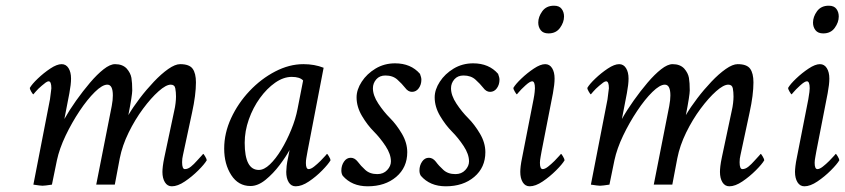

<svg xmlns="http://www.w3.org/2000/svg" viewBox="-20 -651 2979 677"><path d="M585.9 5.9Q570.3 5.9 561.5 -8.3Q552.7 -22.5 552.7 -44.9Q552.7 -52.7 554.2 -65.4Q555.7 -78.1 559.6 -96.7L593.8 -257.8Q597.7 -274.4 599.1 -287.6Q600.6 -300.8 600.6 -310.5Q600.6 -326.2 598.1 -339.4Q595.7 -352.5 582 -352.5Q565.4 -352.5 539.1 -329.1Q512.7 -305.7 484.4 -267.6Q456.1 -229.5 433.6 -183.6Q411.1 -137.7 402.3 -92.8L384.8 0H319.3L374 -277.3Q376 -288.1 377 -297.4Q377.9 -306.6 377.9 -314.5Q377.9 -352.5 358.4 -352.5Q340.8 -352.5 314.5 -326.7Q288.1 -300.8 260.7 -259.8Q233.4 -218.8 211.4 -172.9Q189.5 -127 180.7 -85.9L163.1 0Q150.4 2 142.1 2.9Q133.8 3.9 129.9 3.9Q126 3.9 118.2 2.9Q110.4 2 97.7 0L156.2 -300.8Q158.2 -318.4 159.7 -328.1Q161.1 -337.9 161.1 -339.8Q161.1 -364.3 151.4 -364.3Q147.5 -364.3 141.1 -359.9Q134.8 -355.5 127 -348.6Q114.3 -337.9 106 -328.1Q97.7 -318.4 97.7 -318.4Q95.7 -318.4 90.3 -327.6Q85 -336.9 85 -340.8Q92.8 -354.5 113.3 -374Q133.8 -393.6 157.2 -409.2Q180.7 -424.8 197.3 -424.8Q212.9 -424.8 221.7 -410.6Q230.5 -396.5 230.5 -374Q230.5 -353.5 224.6 -322.3L207 -231.4Q224.6 -262.7 248.5 -296.4Q272.5 -330.1 297.4 -359.4Q322.3 -388.7 345.2 -406.7Q368.2 -424.8 385.7 -424.8Q412.1 -424.8 426.8 -409.2Q440.4 -393.6 443.4 -376.5Q446.3 -359.4 446.3 -332Q446.3 -324.2 442.9 -302.2Q439.5 -280.3 432.6 -245.1Q449.2 -273.4 472.7 -304.2Q496.1 -335 522.5 -362.8Q548.8 -390.6 573.2 -407.7Q597.7 -424.8 615.2 -424.8Q647.5 -424.8 659.2 -408.7Q670.9 -392.6 670.9 -360.4Q670.9 -338.9 667.5 -312Q664.1 -285.2 657.2 -253.9L625 -103.5Q622.1 -91.8 622.1 -79.1Q622.1 -54.7 631.8 -54.7Q642.6 -54.7 653.3 -63.5Q664.1 -72.3 673.8 -83.5Q683.6 -94.7 690.4 -101.6L696.3 -108.4Q698.2 -108.4 703.6 -99.1Q709 -89.8 709 -85.9Q701.2 -72.3 679.2 -50.3Q657.2 -28.3 631.8 -11.2Q606.4 5.9 585.9 5.9Z M1022.5 5.9Q1006.8 5.9 998 -8.3Q989.3 -22.5 989.3 -44.9Q989.3 -52.7 990.7 -65.9Q992.2 -79.1 996.1 -96.7L1001 -122.1Q988.3 -98.6 965.8 -68.8Q943.4 -39.1 916.5 -17.1Q889.6 4.9 863.3 4.9Q820.3 4.9 795.4 -33.7Q770.5 -72.3 770.5 -127Q770.5 -181.6 794.9 -234.4Q819.3 -287.1 859.9 -330.1Q900.4 -373 950.2 -398.9Q1000 -424.8 1049.8 -424.8Q1088.9 -424.8 1121.1 -412.1L1064.5 -118.2Q1061.5 -101.6 1060.1 -93.3Q1058.6 -85 1058.6 -76.2Q1058.6 -54.7 1068.4 -54.7Q1076.2 -54.7 1087.4 -63.5Q1098.6 -72.3 1109.9 -83.5Q1121.1 -94.7 1127 -101.6L1132.8 -108.4Q1134.8 -108.4 1140.1 -99.1Q1145.5 -89.8 1145.5 -85.9Q1137.7 -72.3 1116.2 -50.3Q1094.7 -28.3 1069.3 -11.2Q1043.9 5.9 1022.5 5.9ZM892.6 -51.8Q911.1 -51.8 931.6 -71.3Q952.1 -90.8 971.7 -123Q991.2 -155.3 1006.8 -193.4Q1022.5 -231.4 1029.3 -267.6L1048.8 -367.2Q1037.1 -379.9 1008.8 -379.9Q979.5 -379.9 950.2 -359.4Q920.9 -338.9 896.5 -305.2Q872.1 -271.5 857.4 -230Q842.8 -188.5 842.8 -147.5Q842.8 -51.8 892.6 -51.8Z M1276.4 5.9Q1220.7 5.9 1188.5 -31.2Q1183.6 -39.1 1183.6 -49.8Q1183.6 -67.4 1192.9 -81.1Q1202.1 -94.7 1216.8 -94.7Q1230.5 -94.7 1241.2 -81.1Q1252 -66.4 1268.1 -51.8Q1284.2 -37.1 1310.5 -37.1Q1332 -37.1 1345.2 -51.3Q1358.4 -65.4 1358.4 -82Q1358.4 -107.4 1339.4 -136.2Q1320.3 -165 1297.9 -187.5Q1275.4 -210 1256.3 -242.2Q1237.3 -274.4 1237.3 -307.6Q1237.3 -335 1255.4 -362.8Q1273.4 -390.6 1304.2 -409.2Q1335 -427.7 1373 -427.7Q1428.7 -427.7 1460.9 -390.6Q1465.8 -377.9 1465.8 -370.1Q1465.8 -352.5 1456.5 -339.8Q1447.3 -327.1 1432.6 -327.1Q1418.9 -327.1 1408.2 -341.8Q1397.5 -355.5 1381.3 -370.1Q1365.2 -384.8 1338.9 -384.8Q1318.4 -384.8 1306.6 -371.1Q1294.9 -357.4 1294.9 -339.8Q1294.9 -314.5 1314 -285.6Q1333 -256.8 1355.5 -234.4Q1377.9 -211.9 1397 -179.7Q1416 -147.5 1416 -114.3Q1416 -60.5 1377 -27.3Q1337.9 5.9 1276.4 5.9Z M1551.8 5.9Q1496.1 5.9 1463.9 -31.2Q1459 -39.1 1459 -49.8Q1459 -67.4 1468.3 -81.1Q1477.5 -94.7 1492.2 -94.7Q1505.9 -94.7 1516.6 -81.1Q1527.3 -66.4 1543.5 -51.8Q1559.6 -37.1 1585.9 -37.1Q1607.4 -37.1 1620.6 -51.3Q1633.8 -65.4 1633.8 -82Q1633.8 -107.4 1614.7 -136.2Q1595.7 -165 1573.2 -187.5Q1550.8 -210 1531.7 -242.2Q1512.7 -274.4 1512.7 -307.6Q1512.7 -335 1530.8 -362.8Q1548.8 -390.6 1579.6 -409.2Q1610.4 -427.7 1648.4 -427.7Q1704.1 -427.7 1736.3 -390.6Q1741.2 -377.9 1741.2 -370.1Q1741.2 -352.5 1731.9 -339.8Q1722.7 -327.1 1708 -327.1Q1694.3 -327.1 1683.6 -341.8Q1672.9 -355.5 1656.7 -370.1Q1640.6 -384.8 1614.3 -384.8Q1593.8 -384.8 1582 -371.1Q1570.3 -357.4 1570.3 -339.8Q1570.3 -314.5 1589.4 -285.6Q1608.4 -256.8 1630.9 -234.4Q1653.3 -211.9 1672.4 -179.7Q1691.4 -147.5 1691.4 -114.3Q1691.4 -60.5 1652.3 -27.3Q1613.3 5.9 1551.8 5.9Z M1914.1 -533.2Q1895.5 -533.2 1886.7 -544.4Q1877.9 -555.7 1877.9 -571.3Q1877.9 -591.8 1892.1 -611.3Q1906.2 -630.9 1933.6 -630.9Q1952.1 -630.9 1960.4 -619.6Q1968.8 -608.4 1968.8 -592.8Q1968.8 -572.3 1954.6 -552.7Q1940.4 -533.2 1914.1 -533.2ZM1902.3 -424.8Q1918 -424.8 1926.8 -410.6Q1935.5 -396.5 1935.5 -374Q1935.5 -353.5 1929.7 -322.3L1889.6 -117.2Q1888.7 -111.3 1886.2 -98.1Q1883.8 -85 1883.8 -77.1Q1883.8 -54.7 1893.6 -54.7Q1901.4 -54.7 1912.6 -63.5Q1923.8 -72.3 1935.1 -83.5Q1946.3 -94.7 1952.1 -101.6L1958 -108.4Q1960 -108.4 1965.3 -99.1Q1970.7 -89.8 1970.7 -85.9Q1962.9 -72.3 1940.9 -50.3Q1918.9 -28.3 1893.6 -11.2Q1868.2 5.9 1847.7 5.9Q1832 5.9 1823.2 -8.3Q1814.5 -22.5 1814.5 -44.9Q1814.5 -52.7 1815.9 -65.4Q1817.4 -78.1 1821.3 -96.7L1861.3 -300.8Q1864.3 -316.4 1865.2 -326.2Q1866.2 -335.9 1866.2 -339.8Q1866.2 -364.3 1856.4 -364.3Q1848.6 -364.3 1832.5 -349.6Q1816.4 -335 1807.6 -324.2L1802.7 -318.4Q1800.8 -318.4 1795.4 -327.6Q1790 -336.9 1790 -340.8Q1797.9 -354.5 1818.4 -374Q1838.9 -393.6 1862.3 -409.2Q1885.7 -424.8 1902.3 -424.8Z M2551.8 5.9Q2536.1 5.9 2527.3 -8.3Q2518.6 -22.5 2518.6 -44.9Q2518.6 -52.7 2520 -65.4Q2521.5 -78.1 2525.4 -96.7L2559.6 -257.8Q2563.5 -274.4 2564.9 -287.6Q2566.4 -300.8 2566.4 -310.5Q2566.4 -326.2 2564 -339.4Q2561.5 -352.5 2547.9 -352.5Q2531.2 -352.5 2504.9 -329.1Q2478.5 -305.7 2450.2 -267.6Q2421.9 -229.5 2399.4 -183.6Q2377 -137.7 2368.2 -92.8L2350.6 0H2285.2L2339.8 -277.3Q2341.8 -288.1 2342.8 -297.4Q2343.8 -306.6 2343.8 -314.5Q2343.8 -352.5 2324.2 -352.5Q2306.6 -352.5 2280.3 -326.7Q2253.9 -300.8 2226.6 -259.8Q2199.2 -218.8 2177.2 -172.9Q2155.3 -127 2146.5 -85.9L2128.9 0Q2116.2 2 2107.9 2.9Q2099.6 3.9 2095.7 3.9Q2091.8 3.9 2084 2.9Q2076.2 2 2063.5 0L2122.1 -300.8Q2124 -318.4 2125.5 -328.1Q2127 -337.9 2127 -339.8Q2127 -364.3 2117.2 -364.3Q2113.3 -364.3 2106.9 -359.9Q2100.6 -355.5 2092.8 -348.6Q2080.1 -337.9 2071.8 -328.1Q2063.5 -318.4 2063.5 -318.4Q2061.5 -318.4 2056.2 -327.6Q2050.8 -336.9 2050.8 -340.8Q2058.6 -354.5 2079.1 -374Q2099.6 -393.6 2123 -409.2Q2146.5 -424.8 2163.1 -424.8Q2178.7 -424.8 2187.5 -410.6Q2196.3 -396.5 2196.3 -374Q2196.3 -353.5 2190.4 -322.3L2172.9 -231.4Q2190.4 -262.7 2214.4 -296.4Q2238.3 -330.1 2263.2 -359.4Q2288.1 -388.7 2311 -406.7Q2334 -424.8 2351.6 -424.8Q2377.9 -424.8 2392.6 -409.2Q2406.2 -393.6 2409.2 -376.5Q2412.1 -359.4 2412.1 -332Q2412.1 -324.2 2408.7 -302.2Q2405.3 -280.3 2398.4 -245.1Q2415 -273.4 2438.5 -304.2Q2461.9 -335 2488.3 -362.8Q2514.6 -390.6 2539.1 -407.7Q2563.5 -424.8 2581.1 -424.8Q2613.3 -424.8 2625 -408.7Q2636.7 -392.6 2636.7 -360.4Q2636.7 -338.9 2633.3 -312Q2629.9 -285.2 2623 -253.9L2590.8 -103.5Q2587.9 -91.8 2587.9 -79.1Q2587.9 -54.7 2597.7 -54.7Q2608.4 -54.7 2619.1 -63.5Q2629.9 -72.3 2639.6 -83.5Q2649.4 -94.7 2656.2 -101.6L2662.1 -108.4Q2664.1 -108.4 2669.4 -99.1Q2674.8 -89.8 2674.8 -85.9Q2667 -72.3 2645 -50.3Q2623 -28.3 2597.7 -11.2Q2572.3 5.9 2551.8 5.9Z M2882.8 -533.2Q2864.3 -533.2 2855.5 -544.4Q2846.7 -555.7 2846.7 -571.3Q2846.7 -591.8 2860.8 -611.3Q2875 -630.9 2902.3 -630.9Q2920.9 -630.9 2929.2 -619.6Q2937.5 -608.4 2937.5 -592.8Q2937.5 -572.3 2923.3 -552.7Q2909.2 -533.2 2882.8 -533.2ZM2871.1 -424.8Q2886.7 -424.8 2895.5 -410.6Q2904.3 -396.5 2904.3 -374Q2904.3 -353.5 2898.4 -322.3L2858.4 -117.2Q2857.4 -111.3 2855 -98.1Q2852.5 -85 2852.5 -77.1Q2852.5 -54.7 2862.3 -54.7Q2870.1 -54.7 2881.3 -63.5Q2892.6 -72.3 2903.8 -83.5Q2915 -94.7 2920.9 -101.6L2926.8 -108.4Q2928.7 -108.4 2934.1 -99.1Q2939.5 -89.8 2939.5 -85.9Q2931.6 -72.3 2909.7 -50.3Q2887.7 -28.3 2862.3 -11.2Q2836.9 5.9 2816.4 5.9Q2800.8 5.9 2792 -8.3Q2783.2 -22.5 2783.2 -44.9Q2783.2 -52.7 2784.7 -65.4Q2786.1 -78.1 2790 -96.7L2830.1 -300.8Q2833 -316.4 2834 -326.2Q2835 -335.9 2835 -339.8Q2835 -364.3 2825.2 -364.3Q2817.4 -364.3 2801.3 -349.6Q2785.2 -335 2776.4 -324.2L2771.5 -318.4Q2769.5 -318.4 2764.2 -327.6Q2758.8 -336.9 2758.8 -340.8Q2766.6 -354.5 2787.1 -374Q2807.6 -393.6 2831.1 -409.2Q2854.5 -424.8 2871.1 -424.8Z"/></svg>

Font: Crimson Text
Style: Italic
Weight: 400
Italic angle: -11°
Designer: Sebastian Kosch
Foundry: Sebastian Kosch
Version: Version 1.100; ttfautohint (v1.8.4)